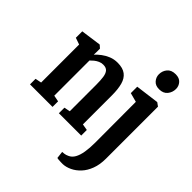

<svg xmlns="http://www.w3.org/2000/svg" viewBox="-274 -983 1404 1404"><g transform="rotate(45 428.0 -281.5)"><path d="M75 -67V-460L23 -478V-544.5L178 -566H182L204 -546.5V-508L203 -483Q221 -503 245.8 -521.8Q270.5 -540.5 301.2 -553Q332 -565.5 368 -565.5Q422.5 -565.5 453 -542.2Q483.5 -519 495.5 -474.5Q507.5 -430 507.5 -367V-66.5L556.5 -58V0H325.5V-57.5L371.5 -66.5V-340Q371.5 -385.5 367 -417Q362.5 -448.5 348.2 -464.8Q334 -481 304.5 -481Q284.5 -481 267.5 -473.2Q250.5 -465.5 236.2 -454Q222 -442.5 211 -431V-67L260 -57.5V0H27V-57.5ZM609.5 243Q602 243 589.2 242.8Q576.5 242.5 564.8 241.5Q553 240.5 549 239L542.5 183Q549.5 183 564 181Q578.5 179 594.5 171.5Q620.5 160.5 636 132.8Q651.5 105 658.5 62.5Q665.5 20 665.5 -36L664.5 -457L593.5 -476V-542.5L774 -566H777L804 -546.5V-8.5Q804 53.5 786.2 100.2Q768.5 147 739.5 178Q710.5 209 676.2 225.2Q642 241.5 609.5 243ZM719 -642Q681 -642 661 -665.5Q641 -689 641 -718.5Q641 -754 662.8 -780Q684.5 -806 727.5 -806H728.5Q766.5 -806 786.2 -783.5Q806 -761 806 -731.5Q806 -696 784.2 -669Q762.5 -642 720 -642Z"/></g></svg>

Font: Merriweather 24pt SemiCondensed
Style: Bold
Weight: 700
Width: 4
Designer: Eben Sorkin
Foundry: Eben Sorkin
Version: Version 2.100